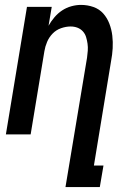

<svg xmlns="http://www.w3.org/2000/svg" viewBox="-20 -548 540 783"><path d="M247 215 335 -313Q337 -327 338 -341.5Q339 -356 337 -370Q335 -384 331 -397Q327 -410 318 -420Q309 -430 296 -435Q283 -440 268 -440Q249 -440 229 -433Q209 -426 194.5 -411Q180 -396 172 -377Q164 -358 161 -339L105 0H4L90 -520H191L178 -443Q188 -461 202 -477.5Q216 -494 233.5 -505.5Q251 -517 271 -522.5Q291 -528 310 -528Q337 -528 361 -519.5Q385 -511 401 -493Q417 -475 426 -451.5Q435 -428 438 -402.5Q441 -377 439.5 -351Q438 -325 433 -299L363 127H402L387 215Z"/></svg>

Font: Iosevka Semibold
Style: Italic
Weight: 600
Italic angle: -9°
Monospace: yes
Designer: Belleve Invis
Foundry: Belleve Invis
Version: Version 32.5.0; ttfautohint (v1.8.4)